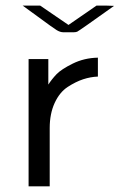

<svg xmlns="http://www.w3.org/2000/svg" viewBox="-20 -659 423 679"><path d="M60.1 -639.2H122.1L222.2 -570.8L321.3 -639.2H356L383.3 -638.2Q260.3 -550.3 252.9 -546.9Q248 -544.9 240.2 -544.9H204.1Q192.9 -544.9 180.4 -552.5Q168 -560.1 115.2 -599.1Q82 -623 60.1 -639.2ZM81.1 0V-450.2H150.9V-359.9Q163.1 -378.9 179.9 -396.5Q196.8 -414.1 237.3 -434.1Q277.8 -454.1 326.2 -455.1V-388.2Q300.3 -387.2 274.2 -378.7Q248 -370.1 219.5 -351.6Q190.9 -333 173.3 -294.9Q155.8 -256.8 155.8 -206.1V0Z"/></svg>

Font: CMU Sans Serif
Style: Medium
Weight: 500
Version: Version 0.7.0